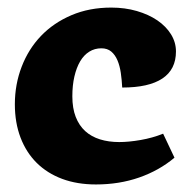

<svg xmlns="http://www.w3.org/2000/svg" viewBox="-20 -472 503 504"><path d="M438 -58.1Q397.9 -24.4 345.5 -6.1Q293 12.2 231.9 12.2Q182.6 12.2 143.3 -2.4Q104 -17.1 76.4 -44.4Q48.8 -71.8 33.9 -110.8Q19 -149.9 19 -198.2Q19 -250.5 36.9 -296.9Q54.7 -343.3 87.6 -377.7Q120.6 -412.1 167.5 -432.1Q214.4 -452.1 272 -452.1Q308.1 -452.1 339.1 -443.1Q370.1 -434.1 393.1 -418.5Q416 -402.8 429 -381.8Q441.9 -360.8 441.9 -336.9Q441.9 -289.6 406.2 -265.9Q370.6 -242.2 300.8 -242.2Q299.8 -262.2 297.1 -280.8Q294.4 -299.3 288.3 -313.7Q282.2 -328.1 272 -336.7Q261.7 -345.2 246.1 -345.2Q228.5 -345.2 214.4 -336.4Q200.2 -327.6 190.4 -311Q180.7 -294.4 175.3 -271.2Q169.9 -248 169.9 -219.2Q169.9 -188 178.7 -165.3Q187.5 -142.6 203.6 -127.9Q219.7 -113.3 242.4 -106.2Q265.1 -99.1 293 -99.1Q317.9 -99.1 349.1 -104.5Q380.4 -109.9 408.2 -121.1Z"/></svg>

Font: Simonetta
Style: Black
Weight: 900
Designer: Gayaneh Bagdasaryan
Foundry: Brownfox
Version: Version 1.002